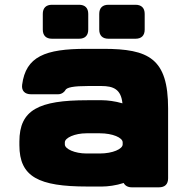

<svg xmlns="http://www.w3.org/2000/svg" viewBox="-20 -782 798 817"><path d="M541 15.1H656.2C681.6 15.1 695.3 2 695.3 -23.4V-320.3C695.3 -533.2 613.3 -574.2 419.4 -574.2H347.2C171.9 -574.2 89.8 -541.5 74.2 -421.4C70.8 -395.5 85.9 -380.9 111.8 -380.9H227.5C244.6 -380.9 255.9 -393.6 257.8 -397.9C263.2 -410.2 293 -416 355.5 -416H411.1C462.9 -416 495.1 -401.9 501 -342.3C470.2 -351.6 435.1 -355.5 415 -355.5H351.6C144.5 -355.5 62.5 -314.5 62.5 -179.7V-164.1C62.5 -29.3 144.5 11.7 351.6 11.7H415C438 11.7 474.1 7.3 506.3 -3.4C512.2 8.3 524.4 15.1 541 15.1ZM405.3 -128.9H347.7C298.8 -128.9 255.9 -147.9 255.9 -167.5V-176.3C255.9 -195.8 298.8 -214.8 347.7 -214.8H405.3C459 -214.8 502 -196.3 502 -176.3V-167.5C502 -147.9 459 -128.9 405.3 -128.9ZM441.4 -617.2H556.6C582 -617.2 595.7 -630.9 595.7 -656.2V-722.7C595.7 -748 582 -761.7 556.6 -761.7H441.4C416 -761.7 402.3 -748 402.3 -722.7V-656.2C402.3 -630.9 416 -617.2 441.4 -617.2ZM201.2 -617.2H316.4C341.8 -617.2 355.5 -630.9 355.5 -656.2V-722.7C355.5 -748 341.8 -761.7 316.4 -761.7H201.2C175.8 -761.7 162.1 -748 162.1 -722.7V-656.2C162.1 -630.9 175.8 -617.2 201.2 -617.2Z"/></svg>

Font: Gyrotrope Black
Style: Regular
Weight: 900
Designer: David Moles
Version: Version 1.003;Glyphs 3.3.1 (3343)